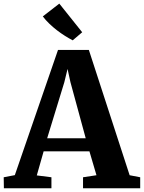

<svg xmlns="http://www.w3.org/2000/svg" viewBox="-39 -1016 776 1036"><path d="M41 -71 274 -746.5H440.5L660.5 -70.5L717.5 -59.5V0H409V-59.5L481.5 -70.5L443.5 -199.5H196.5L159.5 -69.5L238.5 -59.5V0H-18L-19 -59.5ZM423.5 -270 341 -573 325.5 -644 308 -572 215.5 -270ZM353 -798.5Q334 -808.5 312 -822.2Q290 -836 268.2 -852.8Q246.5 -869.5 226.8 -888.5Q207 -907.5 192 -927.5L281 -996.5L404.5 -842L353.5 -798.5Z"/></svg>

Font: Merriweather 28pt ExtraBold
Style: Regular
Weight: 800
Version: Version 2.100